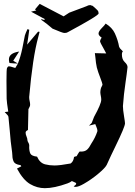

<svg xmlns="http://www.w3.org/2000/svg" viewBox="-20 -943 703 999"><path d="M73.2 -612.3Q52.2 -612.8 29.3 -615.2Q26.4 -625.5 26.4 -633.8Q26.4 -666.5 79.6 -674.8L48.8 -627ZM213.4 36.1Q172.9 36.1 136.5 14.6Q100.1 -6.8 68.4 -65.9Q75.2 -68.8 90.8 -77.6Q89.8 -79.1 88.6 -81.5Q87.4 -84 85.9 -84Q57.6 -87.9 51 -102.5Q44.4 -117.2 44.4 -133.3Q44.4 -140.1 43 -150.9Q34.7 -207 30.8 -263.7Q27.8 -299.3 23.9 -335Q22 -342.8 12.7 -351.1Q8.3 -355 4.4 -359.9L22.9 -362.3Q15.1 -411.6 14.6 -428.7Q13.7 -485.4 13.7 -522Q13.7 -583.5 16.6 -589.4Q21 -597.2 25.4 -598.1Q35.6 -597.2 47.9 -592.8Q53.2 -590.8 59.6 -589.4L73.2 -612.3L79.6 -630.4Q91.8 -664.6 101.1 -716.3Q105 -737.8 109.4 -758.3Q112.8 -770 123 -791.5L132.3 -788.1Q129.9 -769 127 -749.5Q124 -730 121.1 -710.9L178.2 -778.3L186 -777.3L178.7 -749Q149.9 -644 131.8 -438Q131.8 -426.3 134.3 -417Q136.7 -407.7 136.7 -397.9Q136.7 -393.6 134.8 -388.9Q132.8 -384.3 130.9 -380.9Q128.9 -377.4 127.9 -375Q126.5 -323.7 125.5 -266.6Q113.3 -261.2 113.3 -252.9Q113.3 -243.7 117.9 -233.2Q122.6 -222.7 123 -211.9Q124 -206.5 127.4 -201.2Q132.3 -194.3 132.3 -184.6L131.8 -178.2Q131.8 -157.7 137.7 -144.5Q143.6 -131.3 172.9 -127.9Q187 -95.2 214.8 -87.9Q237.8 -82 263.2 -82Q292 -82 347.2 -92.3Q362.3 -102.1 365.2 -126Q366.2 -127.9 378.9 -130.4Q381.8 -134.8 384.3 -140.1Q393.1 -154.8 395 -154.8L402.3 -154.3Q422.4 -154.3 433.6 -164.8Q444.8 -175.3 455.6 -196.8Q475.6 -226.6 486.3 -258.8L486.8 -263.7Q486.8 -267.1 485.4 -272.2Q483.9 -277.3 481 -284.2Q478 -291 475.6 -297.4Q468.3 -295.9 442.9 -289.1L450.7 -296.9Q456.5 -301.3 458 -305.2L469.2 -334.5Q506.8 -402.3 506.8 -424.3Q506.8 -433.6 504.6 -443.6Q502.4 -453.6 502 -462.9Q502.9 -483.4 509.8 -494.1Q513.2 -500 513.2 -503.9Q513.2 -508.3 500.5 -542Q490.7 -566.4 483.9 -591.3Q478.5 -615.7 476.6 -642.1L473.6 -666.5L532.7 -665L522.5 -684.1Q500.5 -722.2 500.5 -729Q500.5 -732.9 508.8 -747.6Q492.7 -757.8 492.7 -768.6Q492.7 -780.3 512.7 -800.3Q522.9 -810.1 529.8 -820.3Q563.5 -799.8 577.6 -769.5Q594.2 -732.9 599.6 -700.2Q602.5 -691.4 611.8 -683.6L619.6 -675.3Q614.3 -671.9 614.3 -659.2Q614.3 -633.8 628.9 -620.1Q643.6 -606.4 643.6 -593.8Q639.2 -554.2 633.3 -515.1Q624 -453.1 619.6 -391.1Q619.6 -372.6 625.5 -337.4Q630.4 -308.1 630.4 -301.3Q630.4 -283.7 581.1 -182.6Q557.1 -133.8 535.2 -85Q526.9 -68.8 491 -38.8Q455.1 -8.8 416.5 13.2Q388.7 29.3 373.5 29.3Q367.7 29.3 363.3 26.9Q376.5 18.1 376.5 12.7Q376.5 9.8 373 7.6Q369.6 5.4 363.8 3.4Q357.9 1.5 354 -1Q344.7 6.3 331.1 11.2Q262.2 36.1 213.4 36.1ZM314 -771.5Q304.7 -772 253.4 -793.9Q221.7 -821.8 193.8 -840.3L196.3 -843.3L210 -838.9Q210.9 -840.3 211.9 -841.3Q212.9 -842.3 212.9 -843.8L141.6 -882.3L168.9 -888.7L162.1 -894L186.5 -922.9L311 -857.9L340.3 -877L429.7 -910.6Q439.9 -916.5 448.7 -916.5Q452.6 -916.5 457.5 -913.6H458.5Q461.4 -913.6 463.9 -911.1Q481.9 -895.5 487.5 -889.2Q493.2 -882.8 493.2 -873Q493.2 -861.8 332.5 -775.4Q326.7 -771.5 316.4 -771.5Z"/></svg>

Font: Unutterable
Style: Regular
Weight: 400
Designer: GGBotNet
Foundry: f0n7.com
Version: 1.00